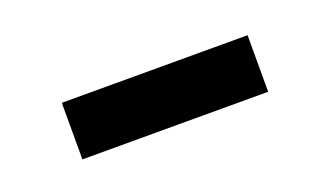

<svg xmlns="http://www.w3.org/2000/svg" viewBox="-28 -826 531 303"><g transform="rotate(-20 238.0 -674.5)"><path d="M76 -722H388V-627H76Z"/></g></svg>

Font: Panefresco 750wt
Style: Regular
Weight: 750
Foundry: Campivisivi & Chank Co
Version: Version 1.000